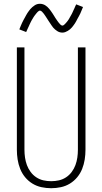

<svg xmlns="http://www.w3.org/2000/svg" viewBox="-20 -985 540 1013"><path d="M250 8Q224 8 198.5 2.5Q173 -3 151 -16.5Q129 -30 112.5 -50Q96 -70 86.5 -94Q77 -118 73 -143.5Q69 -169 69 -195V-735H109V-195Q109 -174 112 -153.5Q115 -133 122 -114Q129 -95 141.5 -78Q154 -61 171.5 -49.5Q189 -38 209 -33.5Q229 -29 250 -29Q271 -29 291 -33.5Q311 -38 328.5 -49.5Q346 -61 358.5 -78Q371 -95 378 -114Q385 -133 388 -153.5Q391 -174 391 -195V-735H431V-195Q431 -169 427 -143.5Q423 -118 413.5 -94Q404 -70 387.5 -50Q371 -30 349 -16.5Q327 -3 301.5 2.5Q276 8 250 8ZM309 -813Q302 -813 295 -815Q288 -817 282 -821Q276 -825 270.5 -829.5Q265 -834 260.5 -839.5Q256 -845 252 -851Q248 -857 244 -863Q240 -869 236 -875Q232 -881 228 -887.5Q224 -894 219.5 -900.5Q215 -907 211.5 -912Q208 -917 202 -923Q196 -929 191 -929Q187 -929 184 -926.5Q181 -924 178 -921.5Q175 -919 171.5 -914Q168 -909 166 -907Q164 -905 162.5 -902.5Q161 -900 159 -897.5Q157 -895 155.5 -892Q154 -889 152 -886Q150 -883 148 -879.5Q146 -876 144 -872Q142 -868 140 -864Q138 -860 136 -855.5Q134 -851 132 -846.5Q130 -842 127.5 -837Q125 -832 123 -827Q121 -822 118 -816L82 -830Q86 -840 89.5 -848.5Q93 -857 96.5 -864.5Q100 -872 104 -879.5Q108 -887 111.5 -893Q115 -899 118 -905Q121 -911 124.5 -916Q128 -921 131.5 -926Q135 -931 140 -937Q145 -943 150.5 -947.5Q156 -952 162.5 -956.5Q169 -961 176 -963Q183 -965 191 -965Q198 -965 205 -963Q212 -961 218 -957.5Q224 -954 229.5 -949Q235 -944 239.5 -938.5Q244 -933 248 -927.5Q252 -922 256 -916Q260 -910 264 -903.5Q268 -897 272 -890.5Q276 -884 280.5 -878Q285 -872 288.5 -867Q292 -862 298 -856Q304 -850 309 -850Q313 -850 316 -852.5Q319 -855 322 -857.5Q325 -860 328.5 -864.5Q332 -869 334 -871Q336 -873 337.5 -875.5Q339 -878 341 -880.5Q343 -883 344.5 -886Q346 -889 348 -892.5Q350 -896 352 -899.5Q354 -903 356 -906.5Q358 -910 360 -914Q362 -918 364 -922.5Q366 -927 368 -931.5Q370 -936 372.5 -941Q375 -946 377 -951.5Q379 -957 382 -962L418 -948Q414 -939 410.5 -930Q407 -921 403.5 -913.5Q400 -906 396 -899Q392 -892 388.5 -885.5Q385 -879 382 -873Q379 -867 375.5 -862Q372 -857 368.5 -852Q365 -847 360 -841Q355 -835 349.5 -830.5Q344 -826 337.5 -822Q331 -818 324 -815.5Q317 -813 309 -813Z"/></svg>

Font: Iosevka SS04 Extralight
Style: Regular
Weight: 200
Monospace: yes
Designer: Belleve Invis
Foundry: Belleve Invis
Version: Version 19.0.0; ttfautohint (v1.8.4)